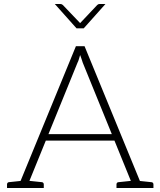

<svg xmlns="http://www.w3.org/2000/svg" viewBox="-20 -936 799 956"><path d="M68 0 358 -706H401L691 0H657Q651 0 647 -3.5Q643 -7 641 -12L392 -624Q390 -632 386 -642.5Q382 -653 379 -662Q376 -653 373 -642Q370 -631 366 -624L117 -12Q116 -7 111.5 -3.5Q107 0 101 0ZM99 0V-30H127V0ZM198 -236 209 -268H550L561 -236ZM631 0V-30H659V0ZM15 0V-18Q15 -23 18 -26Q21 -29 25 -29L101 -37L106 0ZM107 0 112 -37 188 -29Q192 -29 195 -26Q198 -23 198 -18V0ZM560 0V-18Q560 -23 563 -26Q566 -29 571 -29L647 -37L652 0ZM652 0 657 -37 733 -29Q738 -29 741 -26Q744 -23 744 -18V0ZM505 -916 397 -795H361L253 -916H281Q288 -916 293 -911L379 -821L464 -911Q466 -913 469 -914.5Q472 -916 476 -916Z"/></svg>

Font: Aleo ExtraLight
Style: Regular
Weight: 250
Designer: Alessio Laiso
Foundry: Alessio Laiso
Version: Version 2.001;gftools[0.9.29]